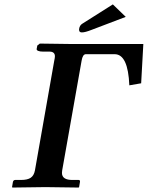

<svg xmlns="http://www.w3.org/2000/svg" viewBox="-20 -844 665 864"><path d="M259.8 -77.1Q258.8 -73.2 258.8 -65.9Q258.8 -33.7 307.1 -34.2H334Q341.3 -34.2 339.8 -24.9L335.9 -2L334 0Q220.2 -2 184.1 -2Q184.1 -2 36.1 0L34.2 -2L38.1 -24.9Q40 -33.7 47.9 -34.2H74.2Q104 -34.2 118.4 -44.2Q132.8 -54.2 137.2 -77.1L224.1 -570.8Q227.1 -584 227.1 -590.8Q227.1 -611.8 202.1 -611.8H172.9Q159.7 -611.8 151.9 -615Q144 -618.2 145 -624L147.9 -639.2L159.2 -647.9Q286.1 -646 298.8 -646H625L615.2 -469.2L562 -460Q556.2 -600.1 496.1 -600.1H366.2Q352.1 -600.1 347.2 -570.8ZM487.8 -824.2 545.9 -768.1 393.1 -710Q362.3 -697.8 348.1 -698.2Q335.9 -698.2 335.9 -710V-712.9Q337.9 -730 351.1 -737.8Z"/></svg>

Font: Linux Libertine
Style: Semibold Italic
Weight: 600
Italic angle: -11.5°
Designer: Philipp H. Poll
Foundry: Philipp H. Poll
Version: Version 5.1.2 ; ttfautohint (v0.9)